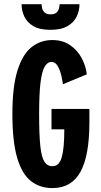

<svg xmlns="http://www.w3.org/2000/svg" viewBox="-20 -900 490 930"><path d="M234 11Q173 11 129.5 -23.2Q86 -57.5 63 -136.2Q40 -215 40 -348Q40 -480.5 64.8 -559Q89.5 -637.5 133 -671.8Q176.5 -706 233 -706Q284 -706 319.8 -681.2Q355.5 -656.5 375.8 -618.2Q396 -580 400.5 -540L285 -492Q283 -507 277.2 -532.8Q271.5 -558.5 260 -579.2Q248.5 -600 229.5 -600Q210 -600 196.5 -577.2Q183 -554.5 176.2 -499.8Q169.5 -445 169.5 -348Q169.5 -248.5 175.2 -193.5Q181 -138.5 195 -116.8Q209 -95 234 -95Q266.5 -95 279 -138Q291.5 -181 291.5 -273.5H229.5V-372.5H413V-308Q413 -145.5 369.5 -67.2Q326 11 234 11ZM224 -755.5Q172 -755.5 141.5 -773.5Q111 -791.5 97.8 -820Q84.5 -848.5 84.5 -879.5H181.5Q181.5 -871 184.2 -859.5Q187 -848 196.5 -839.2Q206 -830.5 225 -830.5Q244.5 -830.5 253.8 -839.2Q263 -848 265.8 -859.5Q268.5 -871 268.5 -879.5H365Q365 -848.5 351.5 -820Q338 -791.5 307 -773.5Q276 -755.5 224 -755.5Z"/></svg>

Font: Trispace Condensed SemiBold
Style: Regular
Weight: 600
Width: 3
Designer: Tyler Finck
Foundry: Etcetera Type Company
Version: Version 1.210; ttfautohint (v1.8.3)